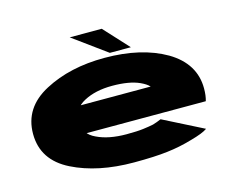

<svg xmlns="http://www.w3.org/2000/svg" viewBox="-104 -903 1283 1060"><g transform="rotate(-15 537.0 -372.5)"><path d="M539 7V-154Q437 -154 370 -186.5Q302 -217 302 -288Q302 -363 368 -397.5Q434 -433 530 -433Q628 -433 686 -406.5Q720 -391 735 -374H278V-217H1008Q1017 -247 1017 -288Q1017 -430 879 -512Q739 -593 529 -593Q331 -593 186 -516Q40 -439 40 -289Q40 -139 187 -65.5Q332 7 539 7ZM539 -154V7Q659 7 730.5 -2Q801 -10 872.5 -31Q944 -50.5 970 -69.5L741 -185.5Q716 -174.5 693.5 -168Q670 -163 634.5 -158.5Q600 -154 539 -154ZM565.5 -612H685.5L556.5 -752H373.5Z"/></g></svg>

Font: Anybody ExtraExpanded Black
Style: Regular
Weight: 900
Width: 8
Version: Version 1.113;gftools[0.9.25]